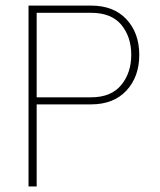

<svg xmlns="http://www.w3.org/2000/svg" viewBox="-20 -670 576 690"><path d="M111.8 -294.9H307.1C361.3 -294.9 403.8 -311.5 434.6 -344.7C465.3 -377.9 480.5 -420.9 480.5 -473.1C480.5 -525.4 464.8 -568.4 434.1 -601.1C403.3 -633.8 360.8 -649.9 307.1 -649.9H82.5V0H111.8ZM307.1 -624C355.5 -624 391.6 -609.9 415.5 -581.5C439.5 -552.7 451.7 -516.6 451.7 -473.1C451.7 -429.7 439.5 -393.1 415.5 -364.3C391.6 -335 355.5 -320.3 307.1 -320.3H111.8V-624Z"/></svg>

Font: Estedad Thin
Style: Regular
Weight: 100
Designer: Amin Abedi
Version: Version 7.3